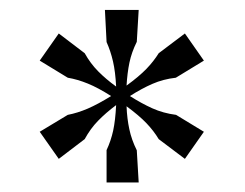

<svg xmlns="http://www.w3.org/2000/svg" viewBox="-20 -577 502 394"><path d="M198.7 -202.6V-269Q207.5 -287.6 212.2 -308.8Q216.8 -330.1 218.3 -361.3Q196.8 -345.2 181.2 -329.1Q165.5 -313 153.8 -291.5L100.6 -251L61.5 -306.6L119.1 -341.3Q139.2 -345.2 160.2 -354.2Q181.2 -363.3 208 -379.9Q181.2 -397 160.2 -405.5Q139.2 -414.1 119.1 -417.5L61.5 -452.6L100.6 -508.3L153.8 -467.8Q165.5 -446.8 181.4 -430.7Q197.3 -414.6 218.3 -399.4Q216.8 -429.7 211.9 -450.9Q207 -472.2 198.7 -490.7L195.3 -556.6H264.6L260.7 -491.2Q250 -469.7 245.6 -448.5Q241.2 -427.2 239.7 -401.4Q265.1 -419.9 280.3 -435.5Q295.4 -451.2 305.7 -467.8L359.4 -508.3L398.4 -452.6L340.8 -417.5Q314.9 -414.6 293 -405Q271 -395.5 246.6 -379.9Q270.5 -364.7 292.7 -354.7Q314.9 -344.7 341.3 -341.3L398.4 -306.6L359.4 -251L305.7 -291.5Q295.4 -308.6 280.5 -324.2Q265.6 -339.8 239.7 -358.9Q240.7 -333.5 245.4 -311.8Q250 -290 260.7 -268.6L264.6 -202.6Z"/></svg>

Font: Kameron
Style: Regular
Weight: 400
Designer: Vernon Adams
Foundry: Vernon Adams
Version: Version 1.100